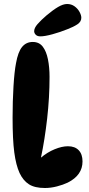

<svg xmlns="http://www.w3.org/2000/svg" viewBox="-20 -935 444 961"><path d="M205 6Q154 6 125 -12.5Q96 -31 78 -69Q60 -108 51.5 -172Q43 -236 43 -346Q43 -428 47.5 -502.5Q52 -577 60 -618Q70 -675 90.5 -700Q111 -725 144 -725Q176 -725 194 -701.5Q212 -678 220 -638Q228 -598 228 -550Q228 -447 216 -341.5Q204 -236 185 -146Q217 -173 253.5 -188Q290 -203 320 -203Q355 -203 374 -183Q393 -163 393 -127Q393 -58 319 -21Q296 -10 265 -2Q234 6 205 6ZM151 -779Q151 -795 168 -814.5Q185 -834 213 -858Q245 -885 270.5 -900Q296 -915 316 -915Q337 -915 353 -903.5Q369 -892 378 -875.5Q387 -859 387 -846Q387 -826 367 -813Q347 -800 318 -789Q281 -774 242.5 -763.5Q204 -753 182 -753Q167 -753 159 -761Q151 -769 151 -779Z"/></svg>

Font: DynaPuff Condensed Medium
Style: Regular
Weight: 500
Width: 3
Designer: Toshi Omagari, Jennifer Daniel
Foundry: Google Fonts
Version: Version 2.000; ttfautohint (v1.8.4.7-5d5b)